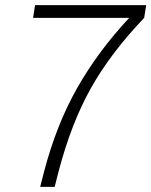

<svg xmlns="http://www.w3.org/2000/svg" viewBox="-20 -731 592 751"><path d="M543.9 -661.1Q412.1 -522.9 335.2 -385.5Q258.3 -248 209 -59.6L193.8 0H137.2L152.3 -59.6Q200.7 -243.7 282 -387Q363.3 -530.3 485.4 -661.1H109.4L117.2 -710.9H551.8Z"/></svg>

Font: Franko
Style: Light Italic
Weight: 300
Designer: Google
Version: Version 1.200310; 2013